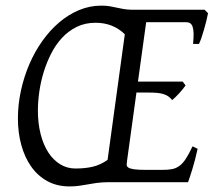

<svg xmlns="http://www.w3.org/2000/svg" viewBox="-20 -650 767 685"><path d="M249 -48.8Q284.7 -48.8 311.8 -55.4Q338.9 -62 363.8 -79.6L425.3 -527.8Q383.3 -568.8 320.8 -568.8Q283.7 -568.8 253.9 -554.2Q224.1 -539.6 201.4 -515.1Q178.7 -490.7 162.4 -458.5Q146 -426.3 135.5 -391.6Q125 -356.9 120.1 -321.8Q115.2 -286.6 115.2 -255.9Q115.2 -209.5 125 -171.4Q134.8 -133.3 152.3 -106.2Q169.9 -79.1 194.6 -64Q219.2 -48.8 249 -48.8ZM685.1 -119.1Q675.8 -77.1 666 -45.7Q656.2 -14.2 650.9 0H363.8Q340.3 0.5 323.5 2.9Q306.6 5.4 291.7 8.1Q276.9 10.7 262 12.9Q247.1 15.1 228 15.1Q183.1 15.1 148.7 -3.9Q114.3 -22.9 91.1 -55.9Q67.9 -88.9 55.9 -133.1Q43.9 -177.2 43.9 -227.1Q43.9 -277.3 54.7 -326.7Q65.4 -376 84.7 -420.9Q104 -465.8 131.1 -503.9Q158.2 -542 191.2 -570.1Q224.1 -598.1 262.2 -614Q300.3 -629.9 340.8 -629.9Q358.9 -629.9 371.6 -627.7Q384.3 -625.5 396 -622.8Q407.7 -620.1 420.4 -617.9Q433.1 -615.7 450.2 -615.2H710L722.2 -603Q719.7 -590.3 716.1 -575.2Q712.4 -560.1 708 -544.9Q703.6 -529.8 699 -516.1Q694.3 -502.4 689.9 -493.2H668.9Q670.9 -515.6 670.7 -530.5Q670.4 -545.4 667.2 -554.4Q664.1 -563.5 658.4 -567.1Q652.8 -570.8 644 -570.8H501.5L472.2 -358.9H631.8L642.1 -345.2Q637.2 -338.4 631.1 -330.8Q625 -323.2 618.4 -316.2Q611.8 -309.1 605.5 -303Q599.1 -296.9 594.2 -293Q588.4 -300.3 581.8 -305.2Q575.2 -310.1 565.7 -313.5Q556.2 -316.9 543 -318.4Q529.8 -319.8 511.2 -319.8H466.8L433.1 -75.2Q432.1 -67.9 431.9 -62.3Q431.6 -56.6 437.5 -52.5Q443.4 -48.3 458 -46.1Q472.7 -43.9 502 -43.9H558.1Q578.1 -43.9 592.5 -46.4Q606.9 -48.8 619.1 -57.4Q631.3 -65.9 642.3 -82.5Q653.3 -99.1 667 -127.9Z"/></svg>

Font: Gentium Plus
Style: Italic
Weight: 400
Italic angle: -8°
Designer: J. Victor Gaultney, Annie Olsen, Iska Routamaa
Foundry: SIL International
Version: Version 1.510